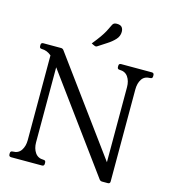

<svg xmlns="http://www.w3.org/2000/svg" viewBox="-125 -971 947 1070"><g transform="rotate(15 348.0 -435.5)"><path d="M674 -660Q687 -660 687 -647V-640Q687 -627 674 -627Q641 -627 625.5 -603.5Q610 -580 610 -544V-13Q610 0 597 0H564Q554 0 548 -8L128 -582L152 -610V-116Q152 -81 168.5 -57Q185 -33 217 -33Q230 -33 230 -20V-13Q230 0 217 0H40Q26 0 26 -13V-20Q26 -33 40 -33Q72 -33 88 -57Q104 -81 104 -116V-605Q78 -627 48 -627Q35 -627 35 -640V-647Q35 -660 48 -660H151Q160 -660 166 -652L604 -54H562V-544Q562 -580 545.5 -603.5Q529 -627 497 -627Q484 -627 484 -640V-647Q484 -660 497 -660ZM309 -729Q334 -760 348 -780Q362 -800 371.5 -817.5Q381 -835 392 -859Q396 -866 402 -868.5Q408 -871 416 -871Q437 -871 445.5 -861Q454 -851 454 -834Q454 -809 436 -789.5Q418 -770 392 -753.5Q366 -737 342 -721Q340 -720 337.5 -719Q335 -718 333 -719Q329 -719 319 -724Z"/></g></svg>

Font: Young Serif Light
Style: Regular
Weight: 300
Designer: Bastien Sozeau
Foundry: NBR — Bastien Sozeau
Version: Version 5.001